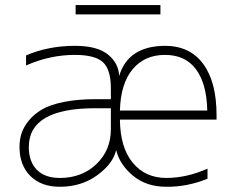

<svg xmlns="http://www.w3.org/2000/svg" viewBox="-20 -713 907 745"><path d="M91.8 -142.6Q91.8 -85.9 123 -54.2Q154.3 -22.5 211.9 -22.5Q297.9 -22.5 354 -76.2Q410.2 -129.9 410.2 -211.9V-261.7V-293H348.6Q91.8 -293 91.8 -142.6ZM445.3 -249Q446.3 -140.6 495.1 -81.5Q543.9 -22.5 625 -22.5Q704.1 -22.5 785.2 -58.6V-19.5Q706.1 12.7 625 11.7Q547.9 11.7 496.1 -31.2Q444.3 -74.2 430.7 -130.9Q418.9 -78.1 357.4 -33.2Q295.9 11.7 211.9 11.7Q139.6 11.7 97.7 -30.3Q55.7 -72.3 55.7 -142.6Q55.7 -170.9 63.5 -195.3Q71.3 -219.7 91.3 -244.6Q111.3 -269.5 142.6 -288.1Q173.8 -306.6 227.5 -317.4Q281.2 -328.1 348.6 -328.1H410.2V-370.1Q410.2 -443.4 379.4 -471.7Q348.6 -500 270.5 -500Q173.8 -500 81.1 -459V-498Q168 -535.2 270.5 -535.2Q357.4 -535.2 398.9 -501.5Q440.4 -467.8 442.4 -418Q476.6 -534.2 620.1 -535.2Q716.8 -535.2 768.6 -464.8Q820.3 -394.5 820.3 -265.6V-249ZM445.3 -284.2H784.2Q782.2 -387.7 740.7 -443.8Q699.2 -500 620.1 -500Q541 -500 494.6 -444.3Q448.2 -388.7 445.3 -284.2ZM273.4 -657.2V-693.4H602.5V-657.2Z"/></svg>

Font: Gen Shin Gothic ExtraLight
Style: Regular
Weight: 100
Designer: [Source Han Sans]
Ryoko NISHIZUKA  (kana & ideographs); Paul D. Hunt (Latin, Greek & Cyrillic); Wenlong ZHANG  (bopomofo
Version: Version 1.002.20150607